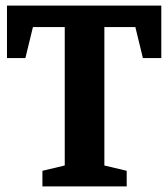

<svg xmlns="http://www.w3.org/2000/svg" viewBox="-20 -668 603 688"><path d="M132 0V-56L212 -75V-571H98L71 -460H5V-648H558V-460H492L465 -571H354V-75L434 -56V0Z"/></svg>

Font: Faustina
Style: Bold
Weight: 700
Designer: Alfonso Garcia
Foundry: http://www.omnibus-type.com
Version: Version 1.200